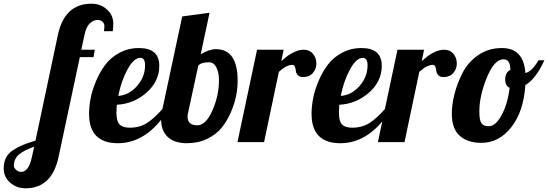

<svg xmlns="http://www.w3.org/2000/svg" viewBox="-228 -769 2966 1039"><path d="M382 -600H335Q337 -620 337 -627Q337 -643 326 -652Q315 -661 299 -661Q278 -661 258 -642.5Q238 -624 229 -579L212 -500H285L278 -460H204L89 80Q53 250 -90 250Q-138 250 -173 219.5Q-208 189 -208 142Q-208 109 -195.5 84.5Q-183 60 -156.5 43Q-130 26 -104.5 15.5Q-79 5 -36 -8L85 -579Q121 -749 267 -749Q315 -749 350 -718.5Q385 -688 385 -641Q385 -618 382 -600ZM-153 128Q-153 139 -141 150Q-129 161 -113 161Q-73 161 -56 83L-43 25Q-96 43 -124.5 66.5Q-153 90 -153 128Z M402 -162Q402 -113 419 -95.5Q436 -78 474 -78Q528 -78 567.5 -103.5Q607 -129 651 -179H685Q570 6 410 6Q254 6 254 -153Q254 -191 262 -234.5Q270 -278 290.5 -327.5Q311 -377 340.5 -417Q370 -457 418 -483Q466 -509 524 -509Q634 -509 634 -413Q634 -329 565 -268Q496 -207 404 -202Q402 -174 402 -162ZM557 -415Q557 -456 532 -456Q496 -456 462 -393.5Q428 -331 412 -250Q470 -254 513.5 -303.5Q557 -353 557 -415Z M651 -179 758 -680 906 -700 858 -475Q904 -503 940 -503Q1058 -503 1058 -332Q1058 -294 1050 -252Q1042 -210 1022 -163Q1002 -116 972.5 -79Q943 -42 894 -18Q845 6 784 6Q716 6 680 -27.5Q644 -61 644 -122Q644 -150 651 -179ZM957 -336Q957 -376 943 -404Q929 -432 904 -432Q860 -432 845 -414L790 -160Q787 -148 787 -137Q787 -91 840 -91Q886 -91 921.5 -171.5Q957 -252 957 -336Z M1163 -500H1307L1294 -438Q1317 -458 1331 -468.5Q1345 -479 1369 -489.5Q1393 -500 1415 -500Q1447 -500 1465.5 -478Q1484 -456 1484 -425Q1484 -396 1465 -374Q1446 -352 1412 -352Q1393 -352 1383.5 -362.5Q1374 -373 1373 -385Q1372 -397 1368 -407.5Q1364 -418 1354 -418Q1322 -418 1281 -380L1201 0H1057Z M1606 -162Q1606 -113 1623 -95.5Q1640 -78 1678 -78Q1732 -78 1771.5 -103.5Q1811 -129 1855 -179H1889Q1774 6 1614 6Q1458 6 1458 -153Q1458 -191 1466 -234.5Q1474 -278 1494.5 -327.5Q1515 -377 1544.5 -417Q1574 -457 1622 -483Q1670 -509 1728 -509Q1838 -509 1838 -413Q1838 -329 1769 -268Q1700 -207 1608 -202Q1606 -174 1606 -162ZM1761 -415Q1761 -456 1736 -456Q1700 -456 1666 -393.5Q1632 -331 1616 -250Q1674 -254 1717.5 -303.5Q1761 -353 1761 -415Z M1923 -500H2067L2054 -438Q2077 -458 2091 -468.5Q2105 -479 2129 -489.5Q2153 -500 2175 -500Q2207 -500 2225.5 -478Q2244 -456 2244 -425Q2244 -396 2225 -374Q2206 -352 2172 -352Q2153 -352 2143.5 -362.5Q2134 -373 2133 -385Q2132 -397 2128 -407.5Q2124 -418 2114 -418Q2082 -418 2041 -380L1961 0H1817Z M2488 -509Q2606 -509 2615 -374Q2650 -381 2686 -443H2718Q2670 -339 2615 -309Q2606 -167 2539.5 -81.5Q2473 4 2377 4Q2303 4 2260 -34Q2217 -72 2217 -154Q2217 -202 2231 -258.5Q2245 -315 2274.5 -373.5Q2304 -432 2359.5 -470.5Q2415 -509 2488 -509ZM2417 -86Q2454 -86 2486.5 -146Q2519 -206 2530 -294Q2506 -303 2506 -339Q2506 -378 2534 -391Q2533 -422 2524 -435Q2515 -448 2496 -448Q2447 -448 2406.5 -349Q2366 -250 2366 -167Q2366 -119 2377 -102.5Q2388 -86 2417 -86Z"/></svg>

Font: Lobster 1.4
Style: Regular
Weight: 400
Designer: Pablo Impallari
Foundry: Pablo Impallari. www.impallari.com
Version: Version 1.4